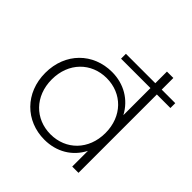

<svg xmlns="http://www.w3.org/2000/svg" viewBox="-193 -900 1062 1062"><g transform="rotate(45 338.0 -369.0)"><path d="M570 -651C570 -651 676 -651 676 -651C676 -651 676 -613 676 -613C676 -613 570 -613 570 -613C570 -613 570 0 570 0C570 0 521 0 521 0C521 0 521 -123 521 -123C480 -42 401 4 307 4C160 4 49 -105 49 -261C49 -418 160 -526 307 -526C400 -526 478 -480 520 -401C520 -401 520 -613 520 -613C520 -613 290 -613 290 -613C290 -613 290 -651 290 -651C290 -651 520 -651 520 -651C520 -651 520 -742 520 -742C520 -742 570 -742 570 -742C570 -742 570 -651 570 -651ZM310 -41C430 -41 520 -130 520 -261C520 -392 430 -481 310 -481C190 -481 100 -392 100 -261C100 -130 190 -41 310 -41Z"/></g></svg>

Font: TamingNoise
Style: Regular
Weight: 500
Designer: Julieta Ulanovsky
Foundry: Julieta Ulanovsky
Version: ""